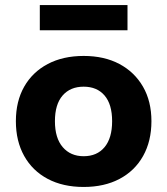

<svg xmlns="http://www.w3.org/2000/svg" viewBox="-20 -731 663 762"><path d="M312 11Q230 11 169.5 -21Q109 -53 76 -112Q43 -171 43 -250Q43 -329 76 -387Q109 -445 169.5 -477Q230 -509 312 -509Q394 -509 454 -477Q514 -445 547.5 -387Q581 -329 581 -250Q581 -171 548 -112Q515 -53 454.5 -21Q394 11 312 11ZM312 -111Q365 -111 395 -147Q425 -183 425 -250Q425 -317 395 -352Q365 -387 312 -387Q259 -387 228.5 -352Q198 -317 198 -250Q198 -183 229 -147Q260 -111 312 -111ZM138 -611V-711H486V-611Z"/></svg>

Font: Nunito Sans 9pt ExtraBold
Style: Regular
Weight: 800
Version: Version 3.101;gftools[0.9.27]